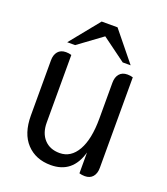

<svg xmlns="http://www.w3.org/2000/svg" viewBox="-133 -804 792 910"><g transform="rotate(20 263.0 -349.0)"><path d="M60 -177V-455Q60 -483 74 -499.5Q88 -516 114 -516Q129 -516 142 -512V-171Q142 -118 170.5 -87Q199 -56 248 -56Q305 -56 337.5 -113Q370 -170 370 -274V-455Q370 -483 384 -499.5Q398 -516 424 -516Q439 -516 452 -512V-55Q452 -27 438 -10.5Q424 6 398 6Q383 6 370 2V-103Q338 12 228 12Q152 12 106 -37Q60 -86 60 -177ZM223 -710H303L423 -562H383L263 -650L143 -562H103Z"/></g></svg>

Font: Thasadith
Style: Bold
Weight: 700
Designer: Cadson Demak Co.,Ltd.
Foundry: Cadson Demak Co.,Ltd.
Version: Version 1.000; ttfautohint (v1.6)